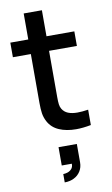

<svg xmlns="http://www.w3.org/2000/svg" viewBox="-105 -742 633 1090"><g transform="rotate(-10 211.0 -197.5)"><path d="M218.5 -217.5V-189Q218.5 -163.5 220.5 -147.8Q222.5 -132 229.5 -120.5Q241.5 -100.5 263.2 -91.8Q285 -83 316.5 -83Q343.5 -83 379 -88.5V0Q332.5 9 293.5 9Q237.5 9 195.8 -9Q154 -27 133.5 -65.5Q121 -89 117.2 -113.8Q113.5 -138.5 113.5 -174V-212.5V-456H10V-540H113.5V-690H218.5V-540H379V-456H218.5ZM176.5 92H282V197.5Q282 227 268 249.2Q254 271.5 230 283.2Q206 295 176.5 295V247Q187 247 200.5 243Q214 239 224.5 228Q235 217 234.5 197.5H176.5Z"/></g></svg>

Font: Manrope KiralyPet SmBd KiralyPet
Style: Regular
Weight: 600
Designer: Mikhail Sharanda
Foundry: Mikhail Sharanda
Version: Version 4.502